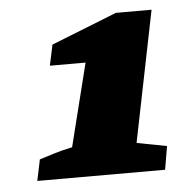

<svg xmlns="http://www.w3.org/2000/svg" viewBox="-37 -770 404 434"><g transform="rotate(-5 165.0 -553.5)"><path d="M31 -372 41 -420Q61 -426 74.5 -430.5Q88 -435 116 -441L163 -629H82L92 -676L241 -735H322L262 -438L330 -425L321 -372Z"/></g></svg>

Font: Piazzolla Black
Style: Italic
Weight: 900
Italic angle: -11.3°
Designer: Juan Pablo del Peral
Foundry: Huerta Tipografica
Version: Version 1.330